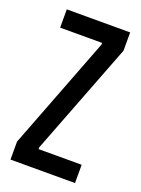

<svg xmlns="http://www.w3.org/2000/svg" viewBox="-108 -580 464 632"><g transform="rotate(20 123.5 -264.0)"><path d="M10 0V-63L162 -458V-464H15V-528H237V-464L85 -70V-64H236V0Z"/></g></svg>

Font: Bricolage Grotesque 48pt Condensed Light
Style: Regular
Weight: 300
Width: 3
Designer: Mathieu Triay
Foundry: Atelier Triay
Version: Version 1.000; ttfautohint (v1.8.4.7-5d5b);gftools[0.9.32]